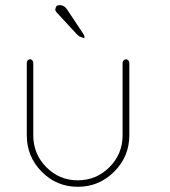

<svg xmlns="http://www.w3.org/2000/svg" viewBox="-20 -718 653 738"><path d="M83 -198.2V-477.1Q83 -482.4 86.7 -486.3Q90.3 -490.2 96.2 -490.2Q100.6 -490.2 104.2 -486.1Q107.9 -481.9 107.9 -477.1V-198.2Q107.9 -126 158 -75.4Q208 -24.9 278.8 -24.9Q350.1 -24.9 400.6 -75.4Q451.2 -126 451.2 -198.2V-477.1Q451.2 -481.9 455.3 -486.1Q459.5 -490.2 463.9 -490.2Q468.8 -490.2 472.9 -486.3Q477.1 -482.4 477.1 -477.1V-198.2Q477.1 -116.2 418.9 -58.1Q360.8 0 278.8 0Q197.8 0 140.4 -57.9Q83 -115.7 83 -198.2ZM297.9 -573.2Q295.9 -574.2 293 -575.2Q290 -576.2 288.3 -576.7Q286.6 -577.1 284.4 -578.6Q282.2 -580.1 279.8 -582.3Q277.3 -584.5 273.9 -587.9L202.6 -665Q189.9 -677.7 192.9 -683.1Q193.4 -683.6 194.3 -688.5Q195.3 -693.4 198.7 -695.8Q202.1 -698.2 210.9 -698.2Q227.1 -698.2 238.8 -680.2L300.8 -586.9Q304.7 -581.1 304.7 -576.2Q304.7 -572.3 303.5 -571.8Q302.2 -571.3 297.9 -573.2Z"/></svg>

Font: Quicksand
Style: Light
Weight: 300
Designer: Andrew Paglinawan
Foundry: Andrew Paglinawan
Version: 1.002